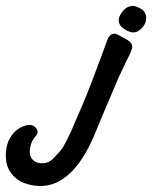

<svg xmlns="http://www.w3.org/2000/svg" viewBox="-328 -407 513 647"><path d="M150.9 -375Q163.6 -364.3 164.6 -349.9Q165.5 -335.4 158.9 -324.2Q152.3 -313 143.1 -306.2Q120.6 -286.1 84 -314Q57.6 -337.9 88.9 -373Q99.1 -383.3 109.9 -385.7Q120.6 -388.2 129.9 -385.3Q139.2 -382.3 150.9 -375ZM-289.1 49.8Q-274.4 28.8 -250.7 19Q-227.1 9.3 -213.9 18.1Q-203.6 24.9 -201.7 33.7Q-199.7 42.5 -208 51.8Q-222.7 68.4 -226.1 89.8Q-230.5 109.4 -223.6 123Q-216.8 136.7 -201.2 141.1Q-186 145 -172.4 141.6Q-158.7 138.2 -145.5 124Q-132.3 109.9 -124.3 100.8Q-116.2 91.8 -103.5 66.4Q-90.8 41 -87.9 34.4Q-85 27.8 -73.2 0Q-67.4 -13.2 -64.9 -19Q-45.4 -63.5 -30.8 -100.6Q-16.1 -137.7 -4.4 -169.9Q7.3 -202.1 13.2 -216.8Q34.7 -274.9 36.1 -278.8Q41 -288.1 50 -292Q59.1 -295.9 68.8 -290Q73.2 -287.6 80.3 -283.9Q87.4 -280.3 91.8 -277.8Q96.2 -275.4 101.8 -272Q107.4 -268.6 110.4 -265.4Q113.3 -262.2 115.5 -258.1Q117.7 -253.9 117.7 -249Q117.7 -244.1 115.2 -238.8Q113.8 -233.4 106.4 -218.3Q99.1 -203.1 88.6 -181.9Q78.1 -160.6 71.8 -146Q58.6 -114.3 35.9 -61.5Q13.2 -8.8 -2 28.8Q-89.4 251 -231 214.8Q-263.2 206.5 -282.7 185.8Q-302.2 165 -306.4 140.4Q-310.5 115.7 -306.2 91.6Q-301.8 67.4 -289.1 49.8Z"/></svg>

Font: Florida Vibes
Style: Regular
Weight: 400
Italic angle: -30°
Designer: Turbologo.com
Foundry: Turbologo.com
Version: Version 1.000;hotconv 1.0.109;makeotfexe 2.5.65596